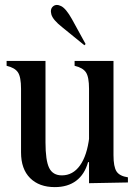

<svg xmlns="http://www.w3.org/2000/svg" viewBox="-20 -749 558 785"><path d="M66 -126V-386Q66 -434 53.5 -453Q41 -472 7 -480V-500H80H166V-167Q166 -93 181 -62.5Q196 -32 233 -32Q278 -32 307 -72.5Q336 -113 345 -188H366V-86H340Q326 -36 291.5 -10Q257 16 204 16Q140 16 103 -21Q66 -58 66 -126ZM285 -480V-500H358H444V-115Q444 -67 456.5 -48Q469 -29 503 -24V-3L344 0V-386Q344 -434 331.5 -453Q319 -472 285 -480ZM197 -723Q210 -734 230 -724Q250 -714 274 -671L330 -569L325 -564L234 -638Q196 -668 190 -690Q184 -712 197 -723Z"/></svg>

Font: RL Madena Variable
Style: Regular
Weight: 400
Designer: I Kadek Wantara Putra
Foundry: Roughlines ID
Version: Version 1.000;Glyphs 3.1.2 (3151)